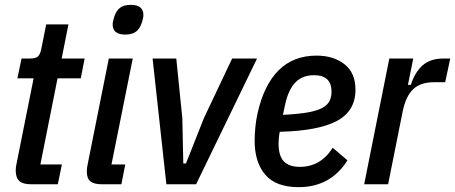

<svg xmlns="http://www.w3.org/2000/svg" viewBox="-20 -762 1882 794"><path d="M107 0Q75 0 60 -13.5Q45 -27 45 -57Q45 -71 49 -88L119 -438H52L69 -520H103Q128 -520 137.5 -529Q147 -538 152 -566L171 -661H263L235 -520H330L314 -438H218L147 -82H236L219 0Z M498 -619Q446 -619 446 -661Q446 -673 452 -691Q460 -717 476 -729.5Q492 -742 521 -742Q573 -742 573 -700Q573 -688 567 -670Q559 -644 543 -631.5Q527 -619 498 -619ZM401 0Q369 0 354 -12Q339 -24 339 -52Q339 -68 343 -85L430 -520H529L441 -82H498L482 0Z M668 0 611 -520H709L734 -273L738 -86H749L823 -273L940 -520H1043L791 0Z M1215 12Q1121 12 1077 -39.5Q1033 -91 1033 -180Q1033 -205 1036 -236Q1039 -267 1045 -293Q1071 -410 1132 -471Q1193 -532 1289 -532Q1359 -532 1404.5 -496.5Q1450 -461 1450 -391Q1450 -303 1373.5 -262Q1297 -221 1137 -217Q1134 -203 1133 -190Q1132 -177 1132 -168Q1132 -118 1153.5 -95Q1175 -72 1220 -72Q1306 -72 1356 -151L1417 -99Q1347 12 1215 12ZM1278 -451Q1230 -451 1201 -420.5Q1172 -390 1159 -329L1150 -287Q1210 -290 1249 -296.5Q1288 -303 1310.5 -314.5Q1333 -326 1342 -343Q1351 -360 1351 -383Q1351 -451 1278 -451Z M1486 0 1590 -520H1689L1667 -411H1679Q1696 -464 1728 -492Q1760 -520 1813 -520H1842L1821 -422H1775Q1719 -422 1688.5 -393Q1658 -364 1645 -300L1585 0Z"/></svg>

Font: IBM Plex Sans Condensed Medium
Style: Italic
Weight: 500
Width: 3
Italic angle: -11°
Designer: Mike Abbink, Paul van der Laan, Pieter van Rosmalen
Foundry: Bold Monday
Version: Version 1.3